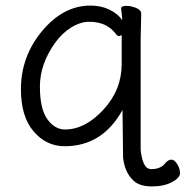

<svg xmlns="http://www.w3.org/2000/svg" viewBox="-20 -506 665 688"><path d="M458 141Q427 112 421 59L419 -112Q347 18 212 18Q146 18 100.5 -35Q55 -88 55 -186Q55 -304 131 -395Q207 -486 304 -486Q342 -486 372 -471.5Q402 -457 418 -434V-439L414 -475Q414 -485 432 -485Q450 -485 468 -477.5Q486 -470 486 -457L484 -368V31Q487 62 496 81Q505 100 522 100Q556 100 572 79Q583 66 594 66Q605 66 615 82Q625 98 625 114.5Q625 131 596.5 146.5Q568 162 524 162Q480 162 458 141ZM213 -42Q285 -42 350.5 -113Q416 -184 416 -276V-381Q412 -377 406.5 -377Q401 -377 397 -382Q364 -428 300 -428Q268 -428 235 -407.5Q202 -387 177 -352Q123 -276 123 -196Q123 -116 149.5 -79Q176 -42 213 -42Z"/></svg>

Font: LXGW Bright TC
Style: Regular
Weight: 400
Designer: Christian Thalmann (Catharsis Fonts)
Foundry: LXGW / Christian Thalmann (Catharsis Fonts) / Fontworks Inc.
Version: Version 5.501